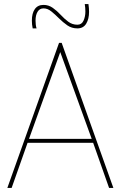

<svg xmlns="http://www.w3.org/2000/svg" viewBox="-20 -920 591 940"><path d="M16 0 269 -710H282L535 0H514L436 -221H115L37 0ZM122 -240H429L275 -665ZM140 -781Q136 -800 136 -819Q136 -855 150.5 -875.5Q165 -896 193 -896Q218 -896 238.5 -881.5Q259 -867 277 -847.5Q295 -828 314.5 -813.5Q334 -799 359 -799Q380 -799 389 -819Q398 -839 398 -863Q398 -882 395 -900H413Q416 -880 416 -862Q416 -827 402 -804Q388 -781 359 -781Q331 -781 309.5 -796Q288 -811 269 -830Q250 -849 231.5 -864Q213 -879 193 -879Q174 -879 164 -862.5Q154 -846 154 -819Q154 -797 159 -781Z"/></svg>

Font: Georama Thin
Style: Regular
Weight: 100
Designer: Jean-Baptiste Levee
Foundry: Production Type
Version: Version 1.000